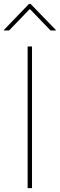

<svg xmlns="http://www.w3.org/2000/svg" viewBox="-34 -966 307 986"><path d="M130.4 -727.5V0H107.9V-727.5ZM12.7 -809.6H-14.2V-812L114.7 -945.8H123L252.9 -812V-809.6H225.6L119.1 -919.9Z"/></svg>

Font: Inter 17pt Thin
Style: Regular
Weight: 250
Version: Version 4.001;git-66647c0bb